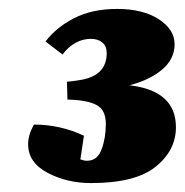

<svg xmlns="http://www.w3.org/2000/svg" viewBox="-20 -754 414 430"><path d="M270 -563Q374 -551 374 -469Q374 -417 328.5 -380.5Q283 -344 184 -344Q130 -344 86.5 -367Q43 -390 43 -431Q43 -452 56 -475Q115 -475 168 -450L160 -397Q168 -394 175 -394Q198 -394 207.5 -419.5Q217 -445 217 -476.5Q217 -508 196 -519Q175 -530 131 -531L130 -571Q144 -572 161 -575Q219 -585 219 -635Q219 -651 209 -659Q199 -667 184 -667Q147 -667 120 -632L82 -661Q104 -691 144.5 -712.5Q185 -734 242.5 -734Q300 -734 335.5 -711Q371 -688 371 -655Q371 -622 343.5 -598.5Q316 -575 270 -563Z"/></svg>

Font: Oleo Script Swash Caps
Style: Bold
Weight: 700
Designer: Soytutype
Foundry: Soytutype
Version: Version 1.002